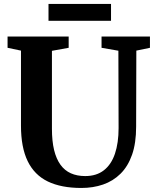

<svg xmlns="http://www.w3.org/2000/svg" viewBox="-20 -924 774 952"><path d="M383.5 8Q283.5 8 217 -24.2Q150.5 -56.5 117.2 -125Q84 -193.5 84 -301V-673L17.5 -687V-743H320.5V-687L237.5 -672V-285.5Q237.5 -224.5 248.2 -180.2Q259 -136 279.8 -107.2Q300.5 -78.5 331.2 -64.8Q362 -51 402.5 -51Q458.5 -51 495.2 -79.8Q532 -108.5 550 -162Q568 -215.5 568 -289L567 -672.5L483.5 -687V-743H723.5V-687L656 -673L655 -296Q655 -214.5 634.8 -156.8Q614.5 -99 577.5 -62.5Q540.5 -26 491 -9Q441.5 8 383.5 8ZM530.5 -904.5V-821H220.5V-904.5Z"/></svg>

Font: Merriweather 36pt
Style: Bold
Weight: 700
Designer: Eben Sorkin
Foundry: Eben Sorkin
Version: Version 2.100